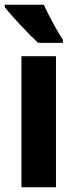

<svg xmlns="http://www.w3.org/2000/svg" viewBox="-36 -786 310 806"><path d="M199 0H54V-550H199ZM148 -766Q157 -746 172 -717Q187 -688 202.5 -661Q218 -634 228 -619V-606H124Q111 -618 91.5 -637.5Q72 -657 51 -679.5Q30 -702 12 -722.5Q-6 -743 -16 -756V-766Z"/></svg>

Font: Noto Sans Hebrew ExtraCondensed ExtraBold
Style: Regular
Weight: 800
Width: 2
Designer: Monotype Design Team
Foundry: Monotype Imaging Inc.
Version: Version 2.004; ttfautohint (v1.8.4.7-5d5b)